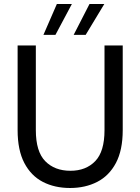

<svg xmlns="http://www.w3.org/2000/svg" viewBox="-20 -932 701 959"><path d="M68 0ZM68 0ZM330 7Q253 7 194 -23.5Q135 -54 101.5 -118Q68 -182 68 -282V-705H159V-282Q159 -175 206 -127Q253 -79 332 -79Q409 -79 455.5 -127Q502 -175 502 -282V-705H593V-282Q593 -182 559 -118Q525 -54 465.5 -23.5Q406 7 330 7ZM257 -758H197L264 -912H339ZM408 -758H348L427 -912H501Z"/></svg>

Font: Ulagadi Sans
Style: Regular
Weight: 400
Designer: Ninad Kale (Devanagari), Jonny Pinhorn (Latin)
Foundry: Indian Type Foundry
Version: Version 3.01;March 29, 2020;FontCreator 12.0.0.2522 64-bit; 